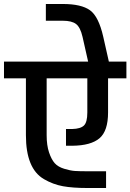

<svg xmlns="http://www.w3.org/2000/svg" viewBox="-30 -963 654 963"><path d="M604 -654V-570H512V-399Q512 -306 469 -269.5Q426 -233 333 -232H301V-316H333Q373 -317 390.5 -333Q408 -349 408 -399V-570H204V-285Q204 -234 216 -198.5Q228 -163 244.5 -144.5Q261 -126 292 -116.5Q323 -107 345.5 -105.5Q368 -104 409 -104H502V-20H409Q335 -20 285.5 -29Q236 -38 190.5 -64.5Q145 -91 122.5 -146Q100 -201 100 -285V-570H-10V-654H412L384 -778Q373 -826 351.5 -842.5Q330 -859 285 -859H200V-943H285Q378 -943 421.5 -911.5Q465 -880 488 -778L516 -654Z"/></svg>

Font: Biryani DemiBold
Style: Regular
Weight: 600
Designer: Dan Reynolds and Mathieu Réguer
Foundry: Dan Reynolds and Mathieu Réguer
Version: Version 1.003;PS 001.003;hotconv 1.0.70;makeotf.lib2.5.58329